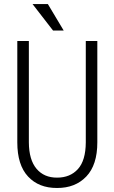

<svg xmlns="http://www.w3.org/2000/svg" viewBox="-20 -912 561 942"><path d="M457.5 -710.9V-213.4Q457.5 -102.5 403.3 -45.9Q349.1 10.7 259.8 10.3Q170.4 10.7 117.7 -45.9Q64.9 -102.5 64.9 -213.4V-710.9H121.6V-213.4Q122.1 -127.9 159.2 -84Q196.3 -40 260.3 -40.5Q324.2 -40.5 362.3 -82.5Q400.4 -124.5 400.9 -213.4V-710.9ZM292.5 -762.2H240.2L139.6 -892.1H214.8Z"/></svg>

Font: RobotoCondensed-Light
Style: Light
Weight: 300
Designer: Google
Version: Version 1.200311; 2013